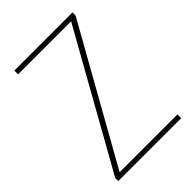

<svg xmlns="http://www.w3.org/2000/svg" viewBox="-210 -809 904 904"><g transform="rotate(-45 242.5 -357.0)"><path d="M452 0H33V-20L408 -689H55V-714H442V-693L67 -25H452Z"/></g></svg>

Font: Noto Sans Lao Looped SemiCondensed Thin
Style: Regular
Weight: 100
Width: 4
Designer: Mark Frömberg, Ben Mitchell
Foundry: The Fontpad Ltd
Version: Version 1.002; ttfautohint (v1.8.4.7-5d5b)